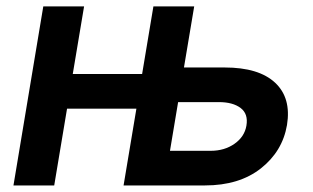

<svg xmlns="http://www.w3.org/2000/svg" viewBox="-20 -565 953 585"><path d="M21 0 111.9 -545.5H236.2L201.7 -339.5H413L447.4 -545.5H571.7L540.5 -359.4H664.4Q768.5 -359.4 818.2 -313Q867.9 -266.7 854.4 -183.9Q840.6 -103.7 774.7 -51.8Q708.8 0 604.4 0H356.5L395.6 -234H184.3L145.2 0ZM522.7 -253.9 497.9 -105.5H621.8Q664.1 -105.5 694.6 -127Q725.1 -148.4 730.8 -182.2Q736.9 -218 713.1 -236Q689.3 -253.9 647 -253.9Z"/></svg>

Font: Inter UI Semi Bold
Style: Italic
Weight: 600
Italic angle: -9.39999°
Designer: Rasmus Andersson
Foundry: rsms
Version: 3.2;8d6f07862